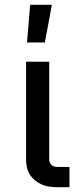

<svg xmlns="http://www.w3.org/2000/svg" viewBox="-20 -776 340 796"><path d="M220 0Q203 0 186.5 -2Q170 -4 154.5 -10.5Q139 -17 126 -27.5Q113 -38 104 -52Q95 -66 91.5 -82.5Q88 -99 88 -115V-520H184V-115Q184 -109 186.5 -102.5Q189 -96 194 -91.5Q199 -87 206 -85.5Q213 -84 220 -84H268V0ZM92 -600 105 -756H195L166 -600Z"/></svg>

Font: Iosevka Aile Medium
Style: Regular
Weight: 500
Designer: Belleve Invis
Foundry: Belleve Invis
Version: Version 27.3.5; ttfautohint (v1.8.4)